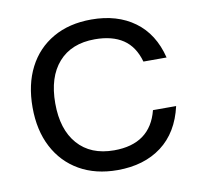

<svg xmlns="http://www.w3.org/2000/svg" viewBox="-64 -576 670 653"><g transform="rotate(-10 271.0 -250.0)"><path d="M291.7 10Q215.8 10 160 -22.1Q104.2 -54.2 73.8 -112.5Q43.3 -170.8 43.3 -250Q43.3 -329.2 73.3 -387.5Q103.3 -445.8 159.2 -477.9Q215 -510 291.7 -510Q380.8 -510 440.8 -466.2Q500.8 -422.5 521.7 -338.3H441.7Q426.7 -391.7 389.2 -416.7Q351.7 -441.7 291.7 -441.7Q210.8 -441.7 166.2 -391.2Q121.7 -340.8 121.7 -250Q121.7 -160 166.2 -109.2Q210.8 -58.3 291.7 -58.3Q416.7 -58.3 445 -170H525Q505 -81.7 444.2 -35.8Q383.3 10 291.7 10Z"/></g></svg>

Font: Funnel Display Light
Style: Regular
Weight: 300
Designer: NORD ID, Kristian Moeller
Foundry: Dicotype
Version: Version 1.000